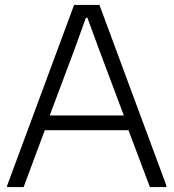

<svg xmlns="http://www.w3.org/2000/svg" viewBox="-20 -760 705 780"><path d="M483 -291 381 -563 335 -688H329L284 -563L182 -291ZM9 -6 281 -740H384L656 -6V0H589L502 -231H162L76 0H9Z"/></svg>

Font: EncodeSans
Style: Light
Weight: 300
Designer: Pablo Impallari, Andres Torresi
Foundry: Pablo Impallari, Andres Torresi
Version: Version 1.000; ttfautohint (v1.4.1)